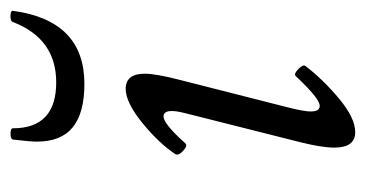

<svg xmlns="http://www.w3.org/2000/svg" viewBox="-183 -488 685 359"><g transform="rotate(-90 159.5 -308.5)"><path d="M182.1 -493.2Q127.9 -493.2 101.1 -514.9Q74.2 -536.6 74.2 -582Q74.2 -594.7 78.1 -627Q79.1 -631.3 89.1 -631.3Q99.1 -631.3 99.1 -627Q99.1 -545.9 185.1 -545.9Q266.6 -545.9 297.9 -627Q299.8 -632.3 312 -631.3Q319.3 -630.4 318.8 -627Q300.8 -493.2 182.1 -493.2ZM91.8 13.2Q63 13.2 63 -25.9Q63 -49.3 73.2 -89.8L127 -303.2Q138.2 -345.2 121.1 -345.2Q107.4 -345.2 70.8 -304.2Q66.4 -299.8 56.9 -308.6Q47.4 -317.4 50.8 -323.2Q70.8 -353.5 109.1 -384.8Q147.5 -416 172.9 -416Q201.2 -416 201.2 -379.9Q201.2 -359.9 189.9 -315.9L140.1 -120.1Q135.3 -101.6 132.8 -88.9Q130.4 -76.2 130.6 -68.4Q130.9 -60.5 133.5 -56.9Q136.2 -53.2 141.1 -53.2Q154.8 -53.2 196.8 -98.1Q200.7 -102.1 209.7 -93.3Q218.8 -84.5 215.8 -80.1Q190.4 -46.9 154.3 -16.8Q118.2 13.2 91.8 13.2Z"/></g></svg>

Font: Junicode SmCond
Style: Italic
Weight: 400
Width: 4
Italic angle: -11°
Designer: Peter S. Baker
Version: Version 2.206